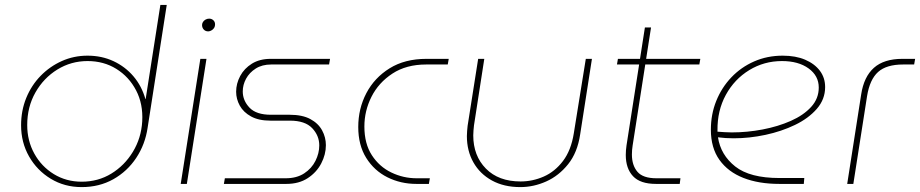

<svg xmlns="http://www.w3.org/2000/svg" viewBox="-20 -750 3752 783"><path d="M313 13Q243 13 187 -21Q131 -55 98.5 -112Q66 -169 66 -239Q66 -299 87 -350.5Q108 -402 145.5 -440.5Q183 -479 232 -501Q281 -523 337 -523Q395 -523 443 -500.5Q491 -478 524.5 -438.5Q558 -399 573 -346H574L634 -730H660L582 -229Q572 -161 535.5 -106Q499 -51 442 -19Q385 13 313 13ZM313 -9Q380 -9 434 -42Q488 -75 522 -131Q556 -187 560 -255Q564 -326 535 -381.5Q506 -437 454.5 -469Q403 -501 337 -501Q270 -501 214 -466.5Q158 -432 124.5 -373Q91 -314 91 -240Q91 -176 120 -123.5Q149 -71 199.5 -40Q250 -9 313 -9Z M717 0 797 -510H822L742 0ZM829 -622Q818 -622 811 -629.5Q804 -637 804 -648Q804 -654 807.5 -660Q811 -666 818 -670Q825 -674 833 -674Q843 -674 850 -667.5Q857 -661 857 -651Q857 -641 852 -634.5Q847 -628 840.5 -625Q834 -622 829 -622Z M893 0 897 -23H1145Q1190 -23 1220.5 -43Q1251 -63 1266.5 -94Q1282 -125 1282 -157Q1282 -197 1253 -227.5Q1224 -258 1162 -258H1083Q1035 -258 1004 -275Q973 -292 958 -319Q943 -346 943 -376Q943 -409 959.5 -440Q976 -471 1007.5 -490.5Q1039 -510 1084 -510H1326L1322 -487H1086Q1049 -487 1023 -470.5Q997 -454 983.5 -429Q970 -404 970 -377Q970 -340 997.5 -311Q1025 -282 1085 -282H1161Q1213 -282 1245.5 -264.5Q1278 -247 1293.5 -218.5Q1309 -190 1309 -158Q1309 -120 1290 -83.5Q1271 -47 1235 -23.5Q1199 0 1148 0Z M1678 0Q1614 0 1560 -27Q1506 -54 1473.5 -106Q1441 -158 1441 -232Q1441 -307 1474 -370Q1507 -433 1569 -471.5Q1631 -510 1719 -510H1810L1806 -487H1718Q1637 -487 1580.5 -450Q1524 -413 1495 -355.5Q1466 -298 1466 -234Q1466 -164 1496.5 -117Q1527 -70 1576 -46.5Q1625 -23 1679 -23H1733L1729 0Z M2394 -510 2346 -202Q2335 -128 2297 -80.5Q2259 -33 2207.5 -10Q2156 13 2102 13Q2035 13 1986 -14Q1937 -41 1910.5 -88Q1884 -135 1884 -195Q1884 -205 1885 -216Q1886 -227 1887 -237L1930 -510H1955L1913 -239Q1912 -229 1911 -218.5Q1910 -208 1910 -198Q1910 -115 1961.5 -62.5Q2013 -10 2103 -10Q2152 -10 2197.5 -30Q2243 -50 2276 -93.5Q2309 -137 2320 -206L2369 -510Z M2655 0Q2591 0 2561.5 -31.5Q2532 -63 2532 -118Q2532 -136 2535 -157L2610 -638H2635L2560 -157Q2557 -138 2557 -120Q2557 -76 2579.5 -49.5Q2602 -23 2657 -23H2755L2752 0ZM2496 -487 2500 -510H2836L2832 -487Z M3158 0Q3074 0 3011.5 -24.5Q2949 -49 2914 -98Q2879 -147 2879 -221Q2879 -284 2901 -338.5Q2923 -393 2962.5 -434.5Q3002 -476 3055.5 -499.5Q3109 -523 3172 -523Q3225 -523 3263.5 -506.5Q3302 -490 3323.5 -461.5Q3345 -433 3345 -395Q3345 -345 3311 -306Q3277 -267 3222 -240.5Q3167 -214 3101.5 -200Q3036 -186 2972 -186Q2956 -186 2939.5 -187Q2923 -188 2908 -190Q2919 -118 2978.5 -71Q3038 -24 3159 -24H3260L3258 0ZM2906 -213Q2920 -212 2935 -211Q2950 -210 2964 -210Q3027 -210 3090 -222Q3153 -234 3205 -257Q3257 -280 3288 -314Q3319 -348 3319 -393Q3319 -441 3277.5 -471Q3236 -501 3169 -501Q3096 -501 3035.5 -464Q2975 -427 2940 -363Q2905 -299 2906 -218Q2906 -217 2906 -216Q2906 -215 2906 -213Z M3435 0 3492 -365Q3503 -437 3544 -473.5Q3585 -510 3660 -510H3712L3708 -487H3663Q3595 -487 3561 -456.5Q3527 -426 3516 -358L3460 0Z"/></svg>

Font: MuseoModerno Thin
Style: Italic
Weight: 100
Italic angle: -9°
Designer: Pablo Cosgaya, Héctor Gatti, Marcela Romero, and the Authors of The MuseoModerno Project.
Foundry: Omnibus-Type Team
Version: Version 1.003